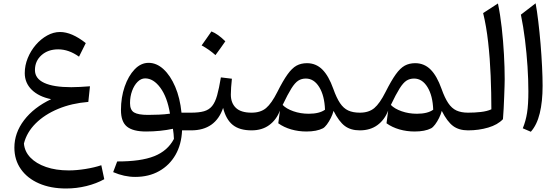

<svg xmlns="http://www.w3.org/2000/svg" viewBox="-20 -774 3311 1140"><path d="M283.7 -185.1Q210 -200.2 168.5 -241Q127 -281.7 127 -339.8Q127 -385.7 144.8 -429.2Q162.6 -472.7 192.6 -507.6Q222.7 -542.5 260 -563.2Q297.4 -584 336.4 -584Q406.2 -584 489.3 -518.1L449.2 -437.5Q388.2 -481 325.7 -481Q265.1 -481 226.3 -446.3Q187.5 -411.6 187.5 -357.9Q187.5 -307.6 242.4 -282Q297.4 -256.3 403.3 -256.3Q426.3 -256.3 454.1 -257.8Q481.9 -259.3 514.2 -261.7L504.4 -168.9Q406.2 -161.1 325.7 -127.7Q245.1 -94.2 191.9 -41.3Q138.7 11.7 122.1 78.1Q126 125.5 160.4 161.4Q194.8 197.3 253.4 217.5Q312 237.8 388.2 237.8Q434.6 237.8 487.8 229.2Q541 220.7 581.5 207L599.1 290Q552.7 315.9 493.4 330.6Q434.1 345.2 372.6 345.2Q280.3 345.2 211.2 314.9Q142.1 284.7 103.8 230Q65.4 175.3 65.4 102.5Q65.4 15.1 123 -60.5Q180.7 -136.2 283.7 -185.1Z M862.3 -400.9Q909.7 -400.9 950.7 -363.3Q991.7 -325.7 1020.3 -259Q1048.8 -192.4 1057.6 -105H1114.7V0H1061Q1057.6 83.5 1022 145.5Q986.3 207.5 925 241.9Q863.8 276.4 782.7 276.4Q717.8 276.4 651.9 248L675.8 184.6Q815.9 185.1 895.8 153.3Q975.6 121.6 1012.7 50.8Q1012.2 34.7 1010.7 21Q1009.3 7.3 1006.8 -9.3Q970.2 -1.5 929.4 2.7Q888.7 6.8 847.2 6.8Q770 6.8 734.1 -22Q698.2 -50.8 698.2 -120.6Q698.2 -195.8 720.2 -259.5Q742.2 -323.2 779.3 -362.1Q816.4 -400.9 862.3 -400.9ZM841.8 -308.6Q817.4 -308.6 796.9 -288.1Q776.4 -267.6 764.2 -234.1Q752 -200.7 752 -161.6Q752 -120.6 776.4 -106.2Q800.8 -91.8 858.9 -91.8Q889.2 -91.8 923.6 -93.3Q958 -94.7 989.3 -99.1Q973.1 -197.3 932.1 -252.9Q891.1 -308.6 841.8 -308.6Z M1235.4 -587.4Q1273.4 -572.8 1317.9 -528.8Q1303.7 -508.3 1289.3 -488Q1274.9 -467.8 1259.3 -446.8Q1222.2 -480 1177.2 -504.4Q1192.4 -525.9 1206.5 -545.9Q1220.7 -565.9 1235.4 -587.4ZM1114.7 0Q1098.1 0 1098.1 -33.2V-71.8Q1098.1 -105 1114.7 -105Q1161.6 -105 1191.4 -113.5Q1221.2 -122.1 1239.5 -144.5Q1257.8 -167 1269.3 -208.3Q1280.8 -249.5 1291.5 -314.5L1356.9 -306.6Q1354 -279.3 1352.3 -255.4Q1350.6 -231.4 1350.6 -212.4Q1350.6 -162.6 1380.4 -133.8Q1410.2 -105 1473.6 -105H1474.1V0H1473.6Q1401.9 0 1361.8 -32.5Q1321.8 -64.9 1304.7 -133.3Q1259.3 0 1114.7 0Z M1802.7 -398.9Q1856 -398.9 1893.8 -361.3Q1931.6 -323.7 1959 -246.6Q1978 -192.9 1998.8 -161.9Q2019.5 -130.9 2047.6 -117.9Q2075.7 -105 2116.2 -105H2116.7V0H2116.2Q2062.5 0 2027.6 -25.9Q1992.7 -51.8 1960.4 -115.7Q1955.1 -95.2 1944.3 -73.5Q1933.6 -51.8 1920.9 -34.9Q1908.2 -18.1 1897.5 -12.2Q1860.4 6.8 1799.3 6.8Q1752.4 6.8 1709 -5.6Q1665.5 -18.1 1632.3 -42L1642.1 -117.2Q1621.1 -62.5 1578.4 -31.2Q1535.6 0 1474.1 0Q1457.5 0 1457.5 -33.2V-71.8Q1457.5 -105 1474.1 -105Q1527.3 -105 1559.8 -132.3Q1592.3 -159.7 1626.5 -227.5Q1660.6 -295.4 1687.3 -332.5Q1713.9 -369.6 1740.7 -384.3Q1767.6 -398.9 1802.7 -398.9ZM1795.9 -307.6Q1770.5 -307.6 1751 -295.2Q1731.4 -282.7 1710.2 -249Q1689 -215.3 1658.2 -150.9Q1679.7 -128.4 1721.9 -113.5Q1764.2 -98.6 1813 -98.6Q1876.5 -98.6 1909.7 -122.6Q1906.7 -206.1 1875.5 -256.8Q1844.2 -307.6 1795.9 -307.6Z M2445.3 -398.9Q2498.5 -398.9 2536.4 -361.3Q2574.2 -323.7 2601.6 -246.6Q2620.6 -192.9 2641.4 -161.9Q2662.1 -130.9 2690.2 -117.9Q2718.3 -105 2758.8 -105H2759.3V0H2758.8Q2705.1 0 2670.2 -25.9Q2635.3 -51.8 2603 -115.7Q2597.7 -95.2 2586.9 -73.5Q2576.2 -51.8 2563.5 -34.9Q2550.8 -18.1 2540 -12.2Q2502.9 6.8 2441.9 6.8Q2395 6.8 2351.6 -5.6Q2308.1 -18.1 2274.9 -42L2284.7 -117.2Q2263.7 -62.5 2220.9 -31.2Q2178.2 0 2116.7 0Q2100.1 0 2100.1 -33.2V-71.8Q2100.1 -105 2116.7 -105Q2169.9 -105 2202.4 -132.3Q2234.9 -159.7 2269 -227.5Q2303.2 -295.4 2329.8 -332.5Q2356.4 -369.6 2383.3 -384.3Q2410.2 -398.9 2445.3 -398.9ZM2438.5 -307.6Q2413.1 -307.6 2393.6 -295.2Q2374 -282.7 2352.8 -249Q2331.5 -215.3 2300.8 -150.9Q2322.3 -128.4 2364.5 -113.5Q2406.7 -98.6 2455.6 -98.6Q2519 -98.6 2552.2 -122.6Q2549.3 -206.1 2518.1 -256.8Q2486.8 -307.6 2438.5 -307.6Z M2936.5 -753.4Q2950.2 -688.5 2959 -609.9Q2967.8 -531.2 2972.2 -451.7Q2976.6 -372.1 2976.6 -303.7Q2976.6 -290.5 2975.8 -262.7Q2975.1 -234.9 2973.6 -200Q2972.2 -165 2970.5 -129.9Q2968.8 -94.7 2966.3 -66.4Q2935.1 -33.2 2878.9 -16.6Q2822.8 0 2759.3 0Q2742.7 0 2742.7 -33.2V-71.8Q2742.7 -105 2759.3 -105Q2797.4 -105 2834.7 -109.1Q2872.1 -113.3 2897.5 -125Q2897.5 -222.2 2893.3 -324.5Q2889.2 -426.8 2878.4 -522.9Q2867.7 -619.1 2848.6 -696.3Z M3160.2 -754.4Q3168.5 -710.4 3176 -647.2Q3183.6 -584 3189.5 -514.2Q3195.3 -444.3 3198.5 -378.7Q3201.7 -313 3201.7 -264.6Q3201.7 -170.4 3184.8 -101.3Q3168 -32.2 3131.8 8.3L3084 -12.2Q3101.6 -54.7 3109.4 -104Q3117.2 -153.3 3117.2 -231.4Q3117.2 -300.8 3112.1 -379.4Q3106.9 -458 3097.2 -537.1Q3087.4 -616.2 3072.8 -687Z"/></svg>

Font: Pinar DS1 Medium
Style: Regular
Weight: 500
Designer: Amin Abedi
Version: Version 3.000